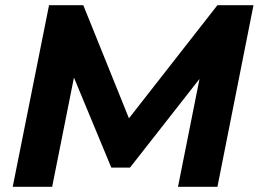

<svg xmlns="http://www.w3.org/2000/svg" viewBox="-20 -720 997 740"><path d="M29 0 169 -700H301L477 -264L818 -700H957L818 0H666L749 -416L481 -74H409L265 -421L181 0Z"/></svg>

Font: Montserrat
Style: Bold Italic
Weight: 700
Italic angle: -11.3°
Designer: Julieta Ulanovsky
Foundry: Julieta Ulanovsky
Version: Version 9.000; ttfautohint (v1.8.4.7-5d5b)